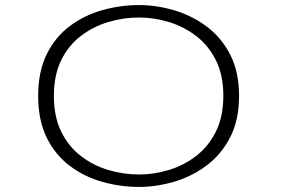

<svg xmlns="http://www.w3.org/2000/svg" viewBox="-20 -726 1140 757"><path d="M528 11Q454 11 383.2 -9Q312.5 -29 255.2 -72Q198 -115 164.2 -183.2Q130.5 -251.5 130.5 -348Q130.5 -444 164.2 -512.2Q198 -580.5 255.2 -623.2Q312.5 -666 383.2 -686Q454 -706 528 -706Q595.5 -706 664.8 -686Q734 -666 792.5 -623.2Q851 -580.5 886.8 -512.2Q922.5 -444 922.5 -348Q922.5 -251.5 886.8 -183.2Q851 -115 792.5 -72Q734 -29 664.8 -9Q595.5 11 528 11ZM528 -38Q586.5 -38 645.5 -55.8Q704.5 -73.5 753.2 -111Q802 -148.5 831.2 -207.2Q860.5 -266 860.5 -348Q860.5 -430 831.2 -488.5Q802 -547 753.2 -584.2Q704.5 -621.5 645.5 -639.2Q586.5 -657 528 -657Q466.5 -657 407 -639.2Q347.5 -621.5 298.8 -584.2Q250 -547 221.2 -488.5Q192.5 -430 192.5 -348Q192.5 -266 221.2 -207.2Q250 -148.5 298.8 -111Q347.5 -73.5 407 -55.8Q466.5 -38 528 -38Z"/></svg>

Font: Trispace Expanded ExtraLight
Style: Regular
Weight: 200
Width: 7
Designer: Tyler Finck
Foundry: Etcetera Type Company
Version: Version 1.210; ttfautohint (v1.8.3)